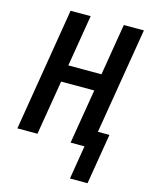

<svg xmlns="http://www.w3.org/2000/svg" viewBox="-135 -821 871 1108"><g transform="rotate(15 300.0 -267.0)"><path d="M498 201H393L426 0H343L397 -326H199L145 0H25L146 -735H266L215 -427H413L464 -735H584L479 -101H548Z"/></g></svg>

Font: Iosevka SS04 Extended Oblique
Style: Bold
Weight: 700
Width: 7
Italic angle: -9°
Monospace: yes
Designer: Belleve Invis
Foundry: Belleve Invis
Version: Version 19.0.0; ttfautohint (v1.8.4)